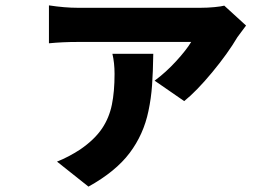

<svg xmlns="http://www.w3.org/2000/svg" viewBox="-20 -592 1040 714"><path d="M863 -454Q827 -393 769 -323Q711 -253 665 -216L555 -292Q597 -323 635 -364.5Q673 -406 691 -436H648H573H483H392H316H270Q212 -436 162 -431V-572Q221 -563 270 -563H319H403H503H601H681H725Q752 -563 777.5 -565.5Q803 -568 814 -571L895 -497Q864 -456 863 -454ZM532 -179Q514 -92 462 -23Q410 46 309 102L192 9Q235 -8 278 -36Q332 -73 360 -115Q386 -154 396 -202.5Q406 -251 406 -317Q406 -358 398 -392H550Q549 -324 545.5 -275Q542 -226 532 -179Z"/></svg>

Font: Merged Yaku Han JP ExtraBold
Style: Regular
Weight: 800
Designer: Ryoko NISHIZUKA 西塚涼子 (kana, bopomofo & ideographs); Paul D. Hunt (Latin, Greek & Cyrillic); Sandoll Communications 산돌커뮤니
Foundry: Adobe
Version: Version 2.004